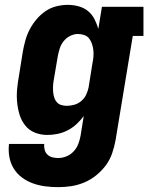

<svg xmlns="http://www.w3.org/2000/svg" viewBox="-20 -548 640 791"><path d="M220 223Q192 223 165.5 219.5Q139 216 114.5 207Q90 198 69.5 182.5Q49 167 36 145.5Q23 124 18.5 98Q14 72 17 45H162Q161 57 164 69Q167 81 175.5 89Q184 97 195.5 100Q207 103 220 103Q237 103 254 96Q271 89 283.5 75.5Q296 62 302.5 45Q309 28 312 11L325 -70Q312 -52 295 -36.5Q278 -21 258.5 -11Q239 -1 217.5 3.5Q196 8 175 8Q148 8 124 -1.5Q100 -11 84 -31Q68 -51 60.5 -76Q53 -101 50.5 -127Q48 -153 50.5 -180.5Q53 -208 58 -235L74 -335Q78 -358 84.5 -381.5Q91 -405 102.5 -427Q114 -449 130.5 -468.5Q147 -488 167.5 -502Q188 -516 212 -522Q236 -528 259 -528Q282 -528 304 -522Q326 -516 342.5 -502.5Q359 -489 369 -469.5Q379 -450 385 -429L400 -520H571V-400H527L456 30Q451 57 442 83.5Q433 110 416 133Q399 156 376 174.5Q353 193 326.5 204Q300 215 273 219Q246 223 220 223ZM255 -112Q270 -112 286 -116.5Q302 -121 315 -132Q328 -143 335 -158Q342 -173 345 -188L361 -288Q364 -302 365 -315.5Q366 -329 364.5 -342Q363 -355 359 -367Q355 -379 347.5 -389Q340 -399 327.5 -403.5Q315 -408 301 -408Q285 -408 269 -400Q253 -392 242 -378Q231 -364 226 -348Q221 -332 218 -316L201 -216Q199 -204 198.5 -192Q198 -180 199 -168.5Q200 -157 203.5 -146Q207 -135 214 -127Q221 -119 232 -115.5Q243 -112 255 -112Z"/></svg>

Font: Iosevka Etoile Heavy
Style: Italic
Weight: 900
Italic angle: -9°
Designer: Belleve Invis
Foundry: Belleve Invis
Version: Version 22.1.2; ttfautohint (v1.8.4)